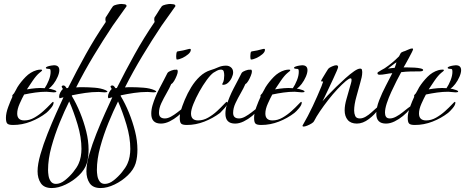

<svg xmlns="http://www.w3.org/2000/svg" viewBox="-20 -625 2352 971"><path d="M46 7Q24 7 17 0Q10 -7 10 -29Q10 -53 21.5 -84Q33 -115 43 -136Q43 -137 42.5 -137.5Q42 -138 42 -139Q42 -144 45.5 -147Q49 -150 51 -153Q56 -161 60 -169Q64 -177 68 -184Q85 -211 109.5 -236Q134 -261 165 -270Q176 -273 186 -273Q188 -273 190.5 -272.5Q193 -272 193 -270Q193 -267 187.5 -263Q182 -259 180 -257Q164 -244 145.5 -217Q127 -190 116 -173Q139 -177 161.5 -179Q184 -181 206 -179Q217 -195 226.5 -218.5Q236 -242 236 -262Q236 -273 233.5 -275Q231 -277 222 -277Q220 -277 216 -278Q212 -279 212 -282Q212 -286 221 -289Q230 -292 240 -293.5Q250 -295 253 -295Q280 -295 280 -270Q280 -256 271.5 -236.5Q263 -217 250.5 -200.5Q238 -184 226 -177Q229 -177 238.5 -174.5Q248 -172 256.5 -169Q265 -166 265 -162Q265 -159 259 -158.5Q253 -158 251 -158Q242 -158 233 -159.5Q224 -161 215 -161Q187 -161 158.5 -157Q130 -153 102 -147Q92 -129 79.5 -101Q67 -73 67 -51Q67 -16 103 -16Q129 -16 153.5 -30Q178 -44 199 -63Q220 -82 233 -96Q246 -110 248 -110Q251 -110 251 -106Q251 -94 237 -77.5Q223 -61 214 -54Q179 -27 135.5 -10Q92 7 46 7Z M242 326Q203 326 186.5 301.5Q170 277 170 241Q170 206 184.5 155.5Q199 105 220.5 51Q242 -3 264 -52Q286 -101 301 -133L282 -128Q279 -130 279 -137Q279 -146 285 -157.5Q291 -169 298 -175Q297 -177 294.5 -181Q292 -185 292 -187Q292 -190 295 -191.5Q298 -193 300 -193Q306 -193 310 -188.5Q314 -184 317 -179L324 -180Q367 -266 414 -350.5Q461 -435 515 -514Q513 -522 513 -528Q513 -533 514 -536Q517 -540 525 -553Q533 -566 541 -578.5Q549 -591 551 -593Q557 -599 571.5 -602Q586 -605 594 -605Q599 -605 609.5 -603.5Q620 -602 620 -595Q620 -592 619 -592Q602 -567 584.5 -543.5Q567 -520 550 -495Q500 -420 453 -342Q406 -264 365 -183Q374 -184 383 -184Q392 -184 401 -184Q426 -184 458.5 -181.5Q491 -179 514 -169Q515 -168 519 -166Q523 -164 523 -162Q523 -159 516.5 -158.5Q510 -158 508 -158Q501 -158 494 -159Q487 -160 479 -160Q445 -160 411 -155Q377 -150 344 -143L343 -140Q366 -102 385 -55.5Q404 -9 416 39Q428 87 428 132Q428 149 426 166.5Q424 184 419 201Q409 233 379.5 261.5Q350 290 312.5 308Q275 326 242 326ZM263 305Q285 305 308 287Q331 269 350 245.5Q369 222 377 204Q385 187 388.5 167Q392 147 392 128Q392 70 372.5 5Q353 -60 330 -112Q306 -64 281.5 -4Q257 56 240 118Q223 180 223 235Q223 247 225.5 263.5Q228 280 237 292.5Q246 305 263 305ZM489 326Q450 326 433.5 301.5Q417 277 417 241Q417 206 431.5 155.5Q446 105 467.5 51Q489 -3 511 -52Q533 -101 548 -133L529 -128Q526 -130 526 -137Q526 -146 532 -157.5Q538 -169 545 -175Q544 -177 541.5 -181Q539 -185 539 -187Q539 -190 542 -191.5Q545 -193 547 -193Q553 -193 557 -188.5Q561 -184 564 -179L571 -180Q614 -266 661 -350.5Q708 -435 762 -514Q760 -522 760 -528Q760 -533 761 -536Q764 -540 772 -553Q780 -566 788 -578.5Q796 -591 798 -593Q804 -599 818.5 -602Q833 -605 841 -605Q846 -605 856.5 -603.5Q867 -602 867 -595Q867 -592 866 -592Q849 -567 831.5 -543.5Q814 -520 797 -495Q747 -420 700 -342Q653 -264 612 -183Q621 -184 630 -184Q639 -184 648 -184Q673 -184 705.5 -181.5Q738 -179 761 -169Q762 -168 766 -166Q770 -164 770 -162Q770 -159 763.5 -158.5Q757 -158 755 -158Q748 -158 741 -159Q734 -160 726 -160Q692 -160 658 -155Q624 -150 591 -143L590 -140Q613 -102 632 -55.5Q651 -9 663 39Q675 87 675 132Q675 149 673 166.5Q671 184 666 201Q656 233 626.5 261.5Q597 290 559.5 308Q522 326 489 326ZM510 305Q532 305 555 287Q578 269 597 245.5Q616 222 624 204Q632 187 635.5 167Q639 147 639 128Q639 70 619.5 5Q600 -60 577 -112Q553 -64 528.5 -4Q504 56 487 118Q470 180 470 235Q470 247 472.5 263.5Q475 280 484 292.5Q493 305 510 305ZM875 -324Q872 -324 871.5 -331.5Q871 -339 871 -341Q871 -344 872 -354Q873 -364 878 -365Q892 -367 906 -370Q920 -373 934 -377Q936 -378 940 -378Q945 -378 945 -373Q945 -362 931.5 -350.5Q918 -339 901.5 -331.5Q885 -324 875 -324ZM794 0Q745 0 745 -50Q745 -71 751.5 -93Q758 -115 766 -134Q775 -156 786 -177Q797 -198 808 -219Q813 -228 817.5 -237.5Q822 -247 827 -256Q832 -263 846 -268Q860 -273 868 -273Q869 -273 868 -272.5Q867 -272 867 -272Q867 -272 867.5 -272Q868 -272 868 -271Q870 -273 873 -273Q877 -273 878 -269.5Q879 -266 879 -263Q879 -256 873.5 -242Q868 -228 860.5 -215.5Q853 -203 846 -200Q837 -179 822.5 -154Q808 -129 796 -103.5Q784 -78 784 -54Q784 -26 814 -26Q828 -26 844.5 -35Q861 -44 877 -56.5Q893 -69 904.5 -78Q916 -87 919 -87Q920 -87 920 -86.5Q920 -86 920 -86Q920 -82 917 -77.5Q914 -73 912 -71Q900 -55 880 -38.5Q860 -22 837.5 -11Q815 0 794 0Z M925 7Q903 7 896 0Q889 -7 889 -29Q889 -48 893 -61Q901 -88 914.5 -120.5Q928 -153 947 -184Q966 -215 990.5 -238Q1015 -261 1044 -270Q1064 -276 1083 -284.5Q1102 -293 1123 -293Q1138 -293 1148.5 -284Q1159 -275 1159 -259Q1159 -247 1152 -232Q1145 -217 1133.5 -206.5Q1122 -196 1108 -196Q1104 -196 1104 -199Q1104 -202 1106 -204Q1111 -213 1112.5 -223.5Q1114 -234 1114 -244Q1114 -254 1111.5 -263.5Q1109 -273 1097 -273Q1087 -273 1077 -267.5Q1067 -262 1059 -257Q1045 -247 1025.5 -220.5Q1006 -194 988 -161.5Q970 -129 958 -99Q946 -69 946 -51Q946 -16 982 -16Q1008 -16 1032.5 -30Q1057 -44 1077.5 -63Q1098 -82 1111 -96Q1124 -110 1126 -110Q1130 -110 1130 -106Q1130 -94 1115.5 -78Q1101 -62 1093 -54Q1057 -27 1013.5 -10Q970 7 925 7Z M1250 -324Q1247 -324 1246.5 -331.5Q1246 -339 1246 -341Q1246 -344 1247 -354Q1248 -364 1253 -365Q1267 -367 1281 -370Q1295 -373 1309 -377Q1311 -378 1315 -378Q1320 -378 1320 -373Q1320 -362 1306.5 -350.5Q1293 -339 1276.5 -331.5Q1260 -324 1250 -324ZM1169 0Q1120 0 1120 -50Q1120 -71 1126.5 -93Q1133 -115 1141 -134Q1150 -156 1161 -177Q1172 -198 1183 -219Q1188 -228 1192.5 -237.5Q1197 -247 1202 -256Q1207 -263 1221 -268Q1235 -273 1243 -273Q1244 -273 1243 -272.5Q1242 -272 1242 -272Q1242 -272 1242.5 -272Q1243 -272 1243 -271Q1245 -273 1248 -273Q1252 -273 1253 -269.5Q1254 -266 1254 -263Q1254 -256 1248.5 -242Q1243 -228 1235.5 -215.5Q1228 -203 1221 -200Q1212 -179 1197.5 -154Q1183 -129 1171 -103.5Q1159 -78 1159 -54Q1159 -26 1189 -26Q1203 -26 1219.5 -35Q1236 -44 1252 -56.5Q1268 -69 1279.5 -78Q1291 -87 1294 -87Q1295 -87 1295 -86.5Q1295 -86 1295 -86Q1295 -82 1292 -77.5Q1289 -73 1287 -71Q1275 -55 1255 -38.5Q1235 -22 1212.5 -11Q1190 0 1169 0Z M1301 7Q1279 7 1272 0Q1265 -7 1265 -29Q1265 -53 1276.5 -84Q1288 -115 1298 -136Q1298 -137 1297.5 -137.5Q1297 -138 1297 -139Q1297 -144 1300.5 -147Q1304 -150 1306 -153Q1311 -161 1315 -169Q1319 -177 1323 -184Q1340 -211 1364.5 -236Q1389 -261 1420 -270Q1431 -273 1441 -273Q1443 -273 1445.5 -272.5Q1448 -272 1448 -270Q1448 -267 1442.5 -263Q1437 -259 1435 -257Q1419 -244 1400.5 -217Q1382 -190 1371 -173Q1394 -177 1416.5 -179Q1439 -181 1461 -179Q1472 -195 1481.5 -218.5Q1491 -242 1491 -262Q1491 -273 1488.5 -275Q1486 -277 1477 -277Q1475 -277 1471 -278Q1467 -279 1467 -282Q1467 -286 1476 -289Q1485 -292 1495 -293.5Q1505 -295 1508 -295Q1535 -295 1535 -270Q1535 -256 1526.5 -236.5Q1518 -217 1505.5 -200.5Q1493 -184 1481 -177Q1484 -177 1493.5 -174.5Q1503 -172 1511.5 -169Q1520 -166 1520 -162Q1520 -159 1514 -158.5Q1508 -158 1506 -158Q1497 -158 1488 -159.5Q1479 -161 1470 -161Q1442 -161 1413.5 -157Q1385 -153 1357 -147Q1347 -129 1334.5 -101Q1322 -73 1322 -51Q1322 -16 1358 -16Q1384 -16 1408.5 -30Q1433 -44 1454 -63Q1475 -82 1488 -96Q1501 -110 1503 -110Q1506 -110 1506 -106Q1506 -94 1492 -77.5Q1478 -61 1469 -54Q1434 -27 1390.5 -10Q1347 7 1301 7Z M1516 15Q1509 15 1510 10Q1538 -38 1561.5 -88Q1585 -138 1606 -189Q1606 -191 1610 -200.5Q1614 -210 1614 -211Q1614 -214 1609 -213Q1604 -212 1604 -216Q1604 -218 1612 -231.5Q1620 -245 1629 -259.5Q1638 -274 1640 -277Q1645 -283 1659 -289Q1673 -295 1680 -295Q1690 -295 1690 -286Q1690 -283 1683 -266Q1676 -249 1665 -226Q1654 -203 1643 -179Q1632 -155 1623 -137Q1614 -119 1611 -113Q1619 -123 1637.5 -142.5Q1656 -162 1679.5 -185Q1703 -208 1727 -229.5Q1751 -251 1770.5 -264.5Q1790 -278 1801 -278Q1809 -278 1810.5 -272Q1812 -266 1812 -261Q1812 -248 1809 -234Q1806 -220 1802 -207Q1794 -177 1782.5 -136.5Q1771 -96 1771 -66Q1771 -51 1776.5 -38.5Q1782 -26 1800 -26Q1814 -26 1829.5 -35Q1845 -44 1858.5 -56.5Q1872 -69 1882.5 -78Q1893 -87 1896 -87Q1897 -87 1897 -85Q1897 -82 1895.5 -77.5Q1894 -73 1892 -71Q1876 -46 1845.5 -23Q1815 0 1785 0Q1754 0 1738.5 -18.5Q1723 -37 1723 -67Q1723 -93 1732.5 -125Q1742 -157 1749 -183Q1751 -191 1754.5 -202Q1758 -213 1758 -221Q1758 -223 1757 -226Q1756 -229 1753 -229Q1748 -229 1740.5 -223.5Q1733 -218 1729 -215Q1710 -199 1686.5 -174Q1663 -149 1640 -119.5Q1617 -90 1598 -62Q1579 -34 1568 -12Q1566 -7 1555.5 -0.5Q1545 6 1533.5 10.5Q1522 15 1516 15Z M1932 0Q1883 0 1883 -50Q1883 -80 1897.5 -117.5Q1912 -155 1931.5 -192Q1951 -229 1964 -255Q1950 -254 1931.5 -250.5Q1913 -247 1900 -247Q1896 -247 1892.5 -248.5Q1889 -250 1889 -254Q1889 -260 1895 -262Q1902 -267 1909.5 -271Q1917 -275 1924 -279Q1944 -292 1962.5 -307.5Q1981 -323 1998 -340Q2002 -348 2005.5 -354.5Q2009 -361 2019 -364Q2027 -366 2042 -373Q2057 -380 2064 -380Q2069 -380 2069 -376Q2069 -373 2062.5 -360Q2056 -347 2047 -330.5Q2038 -314 2030.5 -300.5Q2023 -287 2021 -284Q2027 -284 2042.5 -284Q2058 -284 2076 -283Q2094 -282 2107 -279Q2120 -276 2120 -271Q2120 -267 2114.5 -265.5Q2109 -264 2103 -264Q2079 -264 2055.5 -263.5Q2032 -263 2009 -260Q1999 -242 1985.5 -215.5Q1972 -189 1958.5 -159.5Q1945 -130 1936 -102.5Q1927 -75 1927 -55Q1927 -42 1932.5 -34Q1938 -26 1952 -26Q1966 -26 1983 -35Q2000 -44 2015.5 -56.5Q2031 -69 2042.5 -78Q2054 -87 2057 -87Q2058 -87 2058 -86.5Q2058 -86 2058 -86Q2058 -82 2055.5 -77.5Q2053 -73 2051 -71Q2038 -55 2018 -38.5Q1998 -22 1975.5 -11Q1953 0 1932 0ZM1942 -278Q1951 -280 1959.5 -280.5Q1968 -281 1976 -282Q1979 -289 1981 -296Q1983 -303 1985 -310Q1974 -303 1963.5 -294.5Q1953 -286 1942 -278Z M2078 7Q2056 7 2049 0Q2042 -7 2042 -29Q2042 -53 2053.5 -84Q2065 -115 2075 -136Q2075 -137 2074.5 -137.5Q2074 -138 2074 -139Q2074 -144 2077.5 -147Q2081 -150 2083 -153Q2088 -161 2092 -169Q2096 -177 2100 -184Q2117 -211 2141.5 -236Q2166 -261 2197 -270Q2208 -273 2218 -273Q2220 -273 2222.5 -272.5Q2225 -272 2225 -270Q2225 -267 2219.5 -263Q2214 -259 2212 -257Q2196 -244 2177.5 -217Q2159 -190 2148 -173Q2171 -177 2193.5 -179Q2216 -181 2238 -179Q2249 -195 2258.5 -218.5Q2268 -242 2268 -262Q2268 -273 2265.5 -275Q2263 -277 2254 -277Q2252 -277 2248 -278Q2244 -279 2244 -282Q2244 -286 2253 -289Q2262 -292 2272 -293.5Q2282 -295 2285 -295Q2312 -295 2312 -270Q2312 -256 2303.5 -236.5Q2295 -217 2282.5 -200.5Q2270 -184 2258 -177Q2261 -177 2270.5 -174.5Q2280 -172 2288.5 -169Q2297 -166 2297 -162Q2297 -159 2291 -158.5Q2285 -158 2283 -158Q2274 -158 2265 -159.5Q2256 -161 2247 -161Q2219 -161 2190.5 -157Q2162 -153 2134 -147Q2124 -129 2111.5 -101Q2099 -73 2099 -51Q2099 -16 2135 -16Q2161 -16 2185.5 -30Q2210 -44 2231 -63Q2252 -82 2265 -96Q2278 -110 2280 -110Q2283 -110 2283 -106Q2283 -94 2269 -77.5Q2255 -61 2246 -54Q2211 -27 2167.5 -10Q2124 7 2078 7Z"/></svg>

Font: Bonheur Royale
Style: Regular
Weight: 400
Designer: Robert E. Leuschke
Foundry: Robert E. Leuschke
Version: Version 1.010; ttfautohint (v1.8.3)